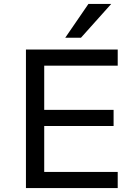

<svg xmlns="http://www.w3.org/2000/svg" viewBox="-20 -957 705 977"><path d="M112 0V-705H579V-623H205V-398H558V-316H205V-82H579V0ZM312 -765 430 -937H546L392 -765Z"/></svg>

Font: Nunito Sans 6pt
Style: Regular
Weight: 400
Version: Version 3.101;gftools[0.9.27]